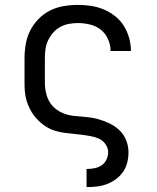

<svg xmlns="http://www.w3.org/2000/svg" viewBox="-20 -548 640 783"><path d="M333 215V141H334Q350 141 365.5 138Q381 135 394 126.5Q407 118 414 103Q421 88 421 73Q421 55 410 39.5Q399 24 382.5 17Q366 10 348.5 7Q331 4 313 1.5Q295 -1 277 -2.5Q259 -4 241.5 -6.5Q224 -9 206.5 -14Q189 -19 173.5 -28Q158 -37 144.5 -49Q131 -61 120 -75Q109 -89 101 -105.5Q93 -122 88 -139Q83 -156 81.5 -174Q80 -192 80 -210V-310Q80 -339 85 -368Q90 -397 103 -423Q116 -449 137 -470.5Q158 -492 184 -505Q210 -518 239 -523Q268 -528 298 -528Q325 -528 351.5 -524Q378 -520 403 -509.5Q428 -499 449.5 -482Q471 -465 485 -442.5Q499 -420 506.5 -393.5Q514 -367 514 -340H431Q431 -365 420.5 -388.5Q410 -412 391 -427Q372 -442 347 -448Q322 -454 298 -454Q279 -454 260.5 -450.5Q242 -447 225.5 -438Q209 -429 196.5 -414.5Q184 -400 176 -383Q168 -366 165.5 -347.5Q163 -329 163 -310V-210Q163 -185 170 -160.5Q177 -136 193 -117.5Q209 -99 232.5 -88.5Q256 -78 280.5 -75.5Q305 -73 330 -71Q355 -69 379 -62.5Q403 -56 426 -45Q449 -34 467 -17Q485 0 494.5 24Q504 48 504 73Q504 94 499 114.5Q494 135 482 152.5Q470 170 453 182.5Q436 195 416.5 202.5Q397 210 376 212.5Q355 215 334 215Z"/></svg>

Font: Nova Nerd Font
Style: Regular
Weight: 400
Designer: Belleve Invis
Foundry: Belleve Invis
Version: Version 24.1.4; ttfautohint (v1.8.4);Nerd Fonts 3.1.1